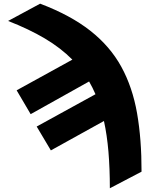

<svg xmlns="http://www.w3.org/2000/svg" viewBox="-20 -797 802 1030"><path d="M23.4 -684.6 195.3 -777.3Q358.9 -715.3 464.8 -631.8Q570.8 -548.3 630.9 -438.7Q690.9 -329.1 715.3 -189.5Q739.7 -49.8 739.3 124L569.3 212.9Q569.3 106.9 561.8 17.3Q554.2 -72.3 537.6 -147.9L252.9 9.8L176.8 -118.2L492.2 -291.5Q476.6 -327.6 458 -359.9L144.5 -184.6L69.3 -312.5L368.2 -477.1Q305.7 -540 220.5 -590.6Q135.3 -641.1 23.4 -684.6Z"/></svg>

Font: Inter Tight Black
Style: Regular
Weight: 900
Designer: Rasmus Andersson
Foundry: rsms
Version: Version 3.004; ttfautohint (v1.8.4.7-5d5b)